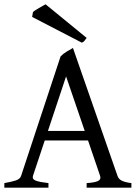

<svg xmlns="http://www.w3.org/2000/svg" viewBox="-20 -864 635 884"><path d="M370.1 -261.2 284.2 -512.2 200.7 -261.2ZM186 -217.3 131.8 -54.2Q127 -39.1 145 -32.2Q163.1 -25.4 203.1 -21V0H0V-21Q33.2 -26.9 52.7 -33.2Q72.3 -39.6 77.1 -54.2L258.8 -604Q270 -616.2 286.6 -626.2Q303.2 -636.2 315.9 -643.1L521 -54.2Q523.4 -47.4 527.8 -42Q532.2 -36.6 539.6 -32.7Q546.9 -28.8 558.1 -25.9Q569.3 -22.9 585 -21V0H378.9V-21Q417 -23.4 431.6 -30.8Q446.3 -38.1 440.9 -54.2L385.3 -217.3ZM378.9 -689.5Q372.1 -680.2 368.4 -675.5Q364.7 -670.9 356.9 -667.5L127.9 -786.1L131.8 -808.1Q135.3 -812 142.8 -816.9Q150.4 -821.8 159.2 -826.9Q168 -832 176.3 -836.7Q184.6 -841.3 189.9 -844.2Z"/></svg>

Font: Gentium Plus Phon
Style: Regular
Weight: 400
Designer: J. Victor Gaultney, Annie Olsen, Iska Routamaa, Becca Hirsbrunner
Foundry: SIL International
Version: Version 5.000